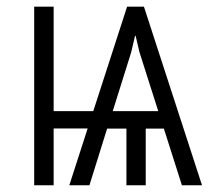

<svg xmlns="http://www.w3.org/2000/svg" viewBox="-20 -548 644 568"><path d="M313.5 -219.2H448.2L392.6 -393.6L381.3 -441.9H379.4L368.2 -393.6ZM138.7 -219.2H255.9L356 -528.3H405.8L577.6 0H518.1L464.8 -167.5H411.1V0H354V-167.5H296.9L244.6 0H185.1L239.3 -168H138.7V0H81.1V-528.3H138.7Z"/></svg>

Font: RobotoCondensed-Light
Style: Light
Weight: 300
Designer: Google
Version: Version 1.200311; 2013